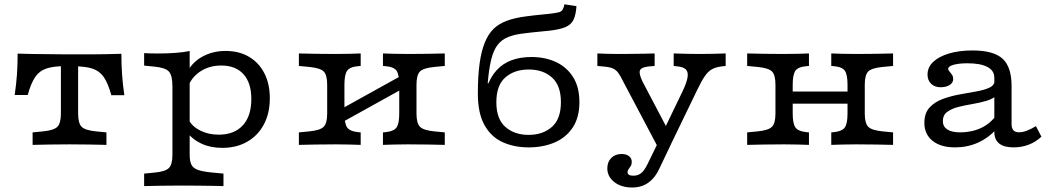

<svg xmlns="http://www.w3.org/2000/svg" viewBox="-20 -655 4764 868"><path d="M294.3 -2.4Q241.7 -2.4 203 -1.6Q164.3 -0.8 127.4 0V-56.5L174.8 -61.1Q223.6 -65.8 239.4 -81.8Q255.3 -97.7 255.3 -141.5V-206.7H333.2V-141.5Q333.2 -97.7 349.1 -81.8Q365 -65.8 413.7 -61.1L461.2 -56.5V0Q424.3 -0.8 385.5 -1.6Q346.8 -2.4 294.3 -2.4ZM276.1 -356.1Q222.7 -356.1 190.5 -345.5Q158.3 -334.9 139.2 -307Q120.1 -279.1 105.3 -225.5H46.4Q53.5 -274.2 56.7 -318.6Q59.8 -363 59.7 -412.6Q94.4 -411.7 128.2 -410.9Q162 -410.2 196.6 -410.2L276.1 -409.3H312.4H391.9Q426.6 -409.3 460.4 -410.1Q494.2 -410.9 528.8 -411.8Q528.7 -362.2 531.9 -317.8Q535 -273.4 542.1 -224.7H483.3Q468.5 -278.3 449.4 -306.2Q430.3 -334.1 398.4 -344.7Q366.6 -355.3 312.4 -355.3ZM255.3 -206.7V-371.4H333.2V-206.7Z M798.5 183.9Q745.9 183.9 707.2 184.7Q668.5 185.5 631.6 186.3V129.8L679 125.2Q727.8 120.5 743.6 104.5Q759.5 88.6 759.5 44.8V-206.7H837.5V44.8Q837.5 74.2 845.7 90.2Q853.9 106.1 876.5 113.7Q899.1 121.2 940.3 125.1L990.3 129.8V186.3Q962.2 185.5 933.2 185.1Q904.2 184.7 871.6 184.3Q839.1 183.9 798.5 183.9ZM1000 -424.7Q1060.6 -424.7 1105.5 -398.4Q1150.3 -372.1 1175 -324.1Q1199.8 -276.1 1199.8 -210.8Q1199.8 -143 1173 -92.6Q1146.2 -42.2 1097.8 -14.4Q1049.5 13.5 984.4 13.5Q932 13.5 890.8 -5.6Q849.5 -24.7 822.4 -60.7L833.6 -112.2Q849.7 -82.2 886.4 -64.2Q923 -46.2 968.8 -46.2Q1039 -46.2 1077.6 -88.2Q1116.2 -130.2 1116.2 -207.2Q1116.2 -280.2 1080.8 -319.5Q1045.5 -358.8 980.2 -358.8Q927.7 -358.8 887.4 -333.2Q847.1 -307.5 828.9 -261.5L822.1 -319.2Q842.9 -368.8 890.9 -396.7Q938.9 -424.7 1000 -424.7ZM759.5 -206.7V-265.3Q759.5 -313.8 743.6 -331.4Q727.8 -349 679 -353.7L631.6 -358.4V-414.8Q643.4 -414 660.3 -413.6Q677.2 -413.2 698.3 -413.2Q737.5 -413.2 774.1 -416Q810.7 -418.8 837.5 -424.4V-414.8V-206.7Z M1823.9 -2.4Q1789.1 -2.4 1762.5 -1.6Q1735.9 -0.8 1711.3 0V-56.5L1720.6 -57.3Q1761.2 -61.2 1773.1 -79.4Q1784.9 -97.5 1784.9 -141.5V-206.7H1862.9V-141.5Q1862.9 -97.7 1878.7 -81.8Q1894.6 -65.8 1943.3 -61.1L1990.8 -56.5V0Q1953.9 -0.8 1915.2 -1.6Q1876.5 -2.4 1823.9 -2.4ZM1498.1 -2.4Q1445.5 -2.4 1406.8 -1.6Q1368.2 -0.8 1331.2 0V-56.5L1378.6 -61.1Q1427.4 -65.8 1443.2 -81.8Q1459.1 -97.7 1459.1 -141.5V-271.9Q1459.1 -316.4 1443.2 -332Q1427.4 -347.6 1378.6 -352.3L1331.2 -356.9V-413.4Q1368.2 -412.6 1406.8 -411.8Q1445.5 -411 1498.1 -411Q1533.6 -411 1559.9 -411.8Q1586.1 -412.6 1610.6 -413.4V-356.9L1601.3 -356.1Q1560.8 -352.9 1549 -334.8Q1537.1 -316.7 1537.1 -271.9V-141.5Q1537.1 -97.5 1549 -79.4Q1560.8 -61.2 1601.3 -57.3L1610.6 -56.5V0Q1586.1 -0.8 1559.9 -1.6Q1533.6 -2.4 1498.1 -2.4ZM1784.9 -206.7V-271.9Q1784.9 -316.7 1773.1 -334.8Q1761.2 -352.9 1720.6 -356.1L1711.3 -356.9V-413.4Q1735.9 -412.6 1762.5 -411.8Q1789.1 -411 1823.9 -411Q1876.5 -411 1915.2 -411.8Q1953.9 -412.6 1990.8 -413.4V-356.9L1943.3 -352.3Q1894.6 -347.6 1878.7 -332Q1862.9 -316.4 1862.9 -271.9V-206.7ZM1492.6 -83.2V-145.5L1827.7 -331.5V-269.2Z M2369.9 11.3Q2304 11.3 2251.9 -12.5Q2199.9 -36.3 2170.1 -89.8Q2140.3 -143.2 2140.3 -232Q2140.3 -310 2148 -366.5Q2155.7 -422.9 2171.5 -462.2Q2187.4 -501.4 2211.7 -524.9Q2235.3 -547.7 2272.1 -561.4Q2309 -575 2361.4 -581.4Q2377.4 -583.8 2394.3 -585.5Q2411.2 -587.1 2429 -589.1Q2446.9 -591.2 2464.6 -592.7Q2491.8 -595.9 2504.7 -599.1Q2517.7 -602.3 2523.1 -610.6Q2528.5 -619 2531.8 -635.5L2586.1 -627.1Q2583.5 -587.6 2572.6 -565.4Q2561.7 -543.2 2536.2 -532.4Q2510.8 -521.7 2463.3 -516.2Q2439.4 -513.9 2420 -511.9Q2400.6 -509.9 2384.2 -508.3Q2367.8 -506.7 2351.3 -504.4Q2307.2 -499.6 2277.6 -487.8Q2248 -475.9 2229.5 -451.9Q2211.1 -428 2200.7 -385.9Q2190.4 -343.8 2184.8 -278.7H2201.3L2181.1 -261.3Q2198.4 -308.8 2226.4 -338.8Q2254.3 -368.7 2293.5 -383Q2332.8 -397.3 2382.1 -397.3Q2444.4 -397.3 2493.2 -374.6Q2542.1 -351.9 2570.7 -306.8Q2599.4 -261.8 2599.4 -193Q2599.4 -124.3 2569.4 -78.8Q2539.5 -33.4 2487.5 -11Q2435.5 11.3 2369.9 11.3ZM2369.9 -45.2Q2434 -45.2 2474.9 -81.1Q2515.8 -117.1 2515.8 -193Q2515.8 -268.8 2475.3 -304.8Q2434.8 -340.8 2370.6 -340.8Q2305.7 -340.8 2264.8 -305.2Q2223.9 -269.6 2223.9 -193Q2223.9 -117.1 2264.8 -81.1Q2305.7 -45.2 2369.9 -45.2Z M2954.5 10.9 2796.8 -287.6Q2784.7 -312.2 2775.1 -325.4Q2765.5 -338.6 2751.9 -345Q2738.4 -351.4 2713.1 -353.8L2680.6 -356.9V-413.4Q2695.8 -412.6 2722.8 -411.8Q2749.9 -411 2772.5 -411H2774.8H2773.6Q2800.1 -411 2832 -411.4Q2863.9 -411.8 2892.8 -412.2Q2921.6 -412.6 2939.5 -413.4V-356.9L2912.7 -354.5Q2879.7 -351.2 2873.3 -337.1Q2867 -322.9 2885.1 -285.5L3005.4 -56.7L2978.3 -60.9L3066.5 -243.7Q3085.6 -284.3 3088.6 -307.4Q3091.6 -330.5 3080.5 -341.2Q3069.3 -352 3045.8 -354.5L3025.6 -356.9V-413.4Q3053.1 -412.6 3083.4 -411.8Q3113.7 -411 3143.7 -411Q3174.3 -411 3204.5 -411.8Q3234.6 -412.6 3260.6 -413.4V-356.9L3240.5 -354.5Q3215.8 -351.3 3198.8 -342Q3181.7 -332.7 3167 -311.6Q3152.2 -290.6 3133.6 -251.8L3006.5 10.9ZM2837.9 192.7Q2788.9 192.7 2757.3 168.2Q2725.6 143.7 2725.6 105.6Q2725.6 77.1 2743.4 59.2Q2761.2 41.2 2790 41.2Q2811.3 41.2 2823.7 51Q2836.1 60.8 2836.1 77Q2836.1 88.2 2831.3 95.9Q2826.5 103.6 2821.7 109.7Q2817 115.8 2817 123.1Q2817 139.3 2843.3 139.3Q2864 139.3 2878.3 127.9Q2892.7 116.4 2906.6 88.4L2964.3 -29.8L3013.3 -2.8L2960.2 108.5Q2946.7 137.3 2928.5 155.8Q2910.4 174.3 2888 183.5Q2865.7 192.7 2837.9 192.7Z M3850.5 -2.4Q3815.7 -2.4 3789.1 -1.6Q3762.5 -0.8 3738 0V-56.5L3747.3 -57.3Q3787.8 -61.2 3799.7 -79.4Q3811.5 -97.5 3811.5 -141.5V-206.7H3889.5V-141.5Q3889.5 -97.7 3905.3 -81.8Q3921.2 -65.8 3970 -61.1L4017.4 -56.5V0Q3980.5 -0.8 3941.8 -1.6Q3903.1 -2.4 3850.5 -2.4ZM3524.7 -2.4Q3472.1 -2.4 3433.5 -1.6Q3394.8 -0.8 3357.8 0V-56.5L3405.3 -61.1Q3454 -65.8 3469.9 -81.8Q3485.7 -97.7 3485.7 -141.5V-271.9Q3485.7 -316.4 3469.9 -332Q3454 -347.6 3405.3 -352.3L3357.8 -356.9V-413.4Q3394.8 -412.6 3433.5 -411.8Q3472.1 -411 3524.7 -411Q3560.2 -411 3586.5 -411.8Q3612.7 -412.6 3637.2 -413.4V-356.9L3628 -356.1Q3587.5 -352.9 3575.6 -334.8Q3563.7 -316.7 3563.7 -271.9V-141.5Q3563.7 -97.5 3575.6 -79.4Q3587.5 -61.2 3628 -57.3L3637.2 -56.5V0Q3612.7 -0.8 3586.5 -1.6Q3560.2 -2.4 3524.7 -2.4ZM3811.5 -206.7V-271.9Q3811.5 -316.7 3799.7 -334.8Q3787.8 -352.9 3747.3 -356.1L3738 -356.9V-413.4Q3762.5 -412.6 3789.1 -411.8Q3815.7 -411 3850.5 -411Q3903.1 -411 3941.8 -411.8Q3980.5 -412.6 4017.4 -413.4V-356.9L3970 -352.3Q3921.2 -347.6 3905.3 -332Q3889.5 -316.4 3889.5 -271.9V-206.7ZM3533.9 -186.3V-241.1H3839.8V-186.3Z M4475.2 -206.7V-303.5Q4475.2 -335.8 4444 -352.3Q4412.8 -368.9 4353.6 -368.9Q4315.1 -368.9 4290.9 -362.1Q4266.7 -355.3 4266.7 -343.9Q4266.7 -338.1 4272.3 -331.9Q4278 -325.7 4283.6 -317.6Q4289.2 -309.5 4289.2 -297.5Q4289.2 -281.1 4273.4 -270.8Q4257.7 -260.6 4232.1 -260.6Q4205.5 -260.6 4189.3 -276.4Q4173.2 -292.3 4173.2 -317.7Q4173.2 -350.9 4198.7 -375.1Q4224.2 -399.4 4270.1 -413.1Q4315.9 -426.9 4377 -426.9Q4471.6 -426.9 4512.4 -389.6Q4553.2 -352.4 4553.2 -266.5V-206.7ZM4297.4 11.3Q4233 11.3 4195.9 -18.4Q4158.9 -48.1 4158.9 -99.6Q4158.9 -142.9 4181.7 -168.2Q4204.6 -193.5 4240.6 -207Q4276.6 -220.4 4317.1 -227.9Q4357.5 -235.3 4393.6 -241.6Q4429.6 -247.9 4452.9 -258.6Q4476.1 -269.3 4476.1 -290.3L4485.2 -223.9Q4468.5 -207.6 4439.1 -199Q4409.6 -190.3 4375.6 -184.6Q4341.6 -178.9 4311.6 -171.3Q4281.5 -163.6 4262 -149Q4242.5 -134.4 4242.5 -107.5Q4242.5 -82.9 4262.5 -69.8Q4282.6 -56.6 4321 -56.6Q4372.4 -56.6 4415.1 -76.4Q4457.8 -96.2 4485.7 -136.4L4486.8 -73.4Q4448.2 -30.9 4400.6 -9.8Q4353.1 11.3 4297.4 11.3ZM4553.2 -94.4Q4553.2 -75.1 4561.5 -66Q4569.7 -56.9 4587.2 -56.9Q4603.1 -56.9 4622.6 -64.3Q4642.2 -71.6 4663.2 -84.8L4688 -37.2Q4662.9 -13.4 4630.8 -1Q4598.7 11.3 4561.9 11.3Q4519 11.3 4497.1 -6.2Q4475.2 -23.7 4475.2 -58.6V-206.7H4553.2Z"/></svg>

Font: Playfair 5pt SemiExpanded Light
Style: Regular
Weight: 300
Width: 6
Designer: Claus Eggers Sørensen
Foundry: Claus Eggers Sørensen
Version: Version 2.203